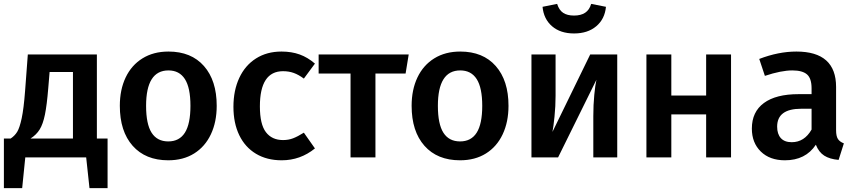

<svg xmlns="http://www.w3.org/2000/svg" viewBox="-20 -809 4396 987"><path d="M533 -97V158H440L423 0H110L94 158H0V-97H35Q56 -111 68.5 -131.5Q81 -152 91.5 -201Q102 -250 109 -342L123 -529H478V-97ZM355 -439H235L228 -355Q221 -269 211 -220Q201 -171 184 -143.5Q167 -116 137 -97H355Z M1094 -265Q1094 -182 1064 -118.5Q1034 -55 978 -20Q922 15 845 15Q728 15 662 -59.5Q596 -134 596 -265Q596 -348 626 -411Q656 -474 712.5 -509Q769 -544 846 -544Q963 -544 1028.5 -469.5Q1094 -395 1094 -265ZM731 -265Q731 -171 759.5 -126.5Q788 -82 845 -82Q902 -82 930.5 -127Q959 -172 959 -265Q959 -358 930.5 -402.5Q902 -447 846 -447Q731 -447 731 -265Z M1599 -482 1542 -405Q1515 -425 1490 -434Q1465 -443 1435 -443Q1316 -443 1316 -262Q1316 -170 1347 -129.5Q1378 -89 1435 -89Q1463 -89 1486.5 -98Q1510 -107 1542 -127L1599 -46Q1524 15 1428 15Q1352 15 1296 -18.5Q1240 -52 1210 -114Q1180 -176 1180 -260Q1180 -344 1210 -408.5Q1240 -473 1296 -508.5Q1352 -544 1427 -544Q1479 -544 1520.5 -529Q1562 -514 1599 -482Z M2065 -431H1910V0H1782V-431H1618V-529H2081Z M2594 -265Q2594 -182 2564 -118.5Q2534 -55 2478 -20Q2422 15 2345 15Q2228 15 2162 -59.5Q2096 -134 2096 -265Q2096 -348 2126 -411Q2156 -474 2212.5 -509Q2269 -544 2346 -544Q2463 -544 2528.5 -469.5Q2594 -395 2594 -265ZM2231 -265Q2231 -171 2259.5 -126.5Q2288 -82 2345 -82Q2402 -82 2430.5 -127Q2459 -172 2459 -265Q2459 -358 2430.5 -402.5Q2402 -447 2346 -447Q2231 -447 2231 -265Z M3153 0H3030V-212Q3030 -270 3035 -321.5Q3040 -373 3046 -399L2849 0H2712V-529H2836V-317Q2836 -263 2830.5 -209.5Q2825 -156 2820 -131L3014 -529H3153ZM2769 -774 2844 -789Q2854 -757 2875 -743Q2896 -729 2931 -729Q2966 -729 2988 -743.5Q3010 -758 3019 -789L3095 -774Q3089 -711 3045 -674Q3001 -637 2931 -637Q2861 -637 2818 -674Q2775 -711 2769 -774Z M3610 -221H3431V0H3303V-529H3431V-318H3610V-529H3738V0H3610Z M4318 -72 4291 13Q4245 9 4217 -9Q4189 -27 4174 -65Q4121 15 4015 15Q3937 15 3891 -30Q3845 -75 3845 -148Q3845 -234 3907 -279.5Q3969 -325 4085 -325H4152V-355Q4152 -406 4128.5 -426.5Q4105 -447 4053 -447Q3996 -447 3912 -419L3883 -506Q3982 -544 4074 -544Q4278 -544 4278 -362V-140Q4278 -109 4287.5 -94.5Q4297 -80 4318 -72ZM4152 -143V-250H4099Q3975 -250 3975 -158Q3975 -120 3994 -99Q4013 -78 4050 -78Q4115 -78 4152 -143Z"/></svg>

Font: Fira Sans Medium
Style: Regular
Weight: 500
Designer: bBox Type GmbH & Carrois Corporate GbR & Edenspiekermann AG
Foundry: bBox Type GmbH & Carrois Corporate GbR & Edenspiekermann AG
Version: Version 4.301